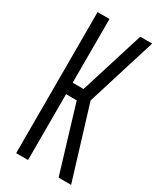

<svg xmlns="http://www.w3.org/2000/svg" viewBox="-178 -750 678 811"><g transform="rotate(30 161.0 -344.0)"><path d="M47 0V-688H105V-377H158L255 -688H313L208 -350L315 0H254L157 -321H105V0Z"/></g></svg>

Font: Saira UltraCondensed
Style: Regular
Weight: 400
Width: 1
Designer: Hector Gatti with collaboration of the Omnibus-Type team
Foundry: Omnibus-Type
Version: Version 1.101